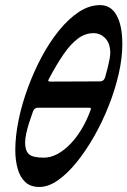

<svg xmlns="http://www.w3.org/2000/svg" viewBox="-20 -728 506 762"><path d="M136.4 14Q100.8 14 80 -5.7Q59.2 -25.4 50 -58.9Q40.7 -92.3 40.7 -132.6Q40.7 -187.1 53.6 -250.4Q66.5 -313.8 90.2 -378.4Q113.8 -442.9 145.3 -502.1Q176.9 -561.2 214.6 -607.5Q252.3 -653.8 293.4 -680.8Q334.5 -707.7 377 -707.7Q420.6 -707.7 443 -666.9Q465.5 -626 465.5 -552.3Q465.5 -498 451.2 -435.1Q436.9 -372.3 411.6 -308.5Q386.4 -244.7 353.7 -187.1Q320.9 -129.5 284.2 -84.1Q247.5 -38.8 209.8 -12.4Q172 14 136.4 14ZM154.2 -102.3Q180.8 -102.3 207.4 -116.5Q234 -130.7 258.4 -155.8Q282.9 -180.9 303.2 -214.5Q323.5 -248.1 338.2 -287.7Q341.4 -294.9 340.7 -297.6Q340.1 -300.3 334.3 -300.3L128.2 -300.5Q123.9 -300.5 118.6 -296.7Q113.4 -292.9 111.4 -287.1Q103.2 -264.6 95.7 -241.2Q88.2 -217.9 83.9 -197.2Q79.7 -176.6 79.7 -161.5Q79.7 -130.7 94.4 -116.5Q109.1 -102.3 154.2 -102.3ZM177.9 -404.2 375.5 -405Q392.4 -405 397.2 -421.3Q402.8 -440.6 407.3 -459Q411.8 -477.4 414.7 -492.5Q417.6 -507.7 417.6 -517.7Q417.6 -555 398.3 -575.7Q379 -596.4 350.7 -596.4Q318.4 -596.4 289.5 -575.1Q260.7 -553.8 232.6 -513.1Q204.4 -472.5 172.8 -412.3Q169.9 -408.1 172.5 -406.2Q175 -404.2 177.9 -404.2Z"/></svg>

Font: EB Garamond
Style: Italic
Weight: 400
Italic angle: -17.2°
Designer: Georg Duffner and Octavio Pardo
Foundry: Georg Duffner
Version: Version 1.001